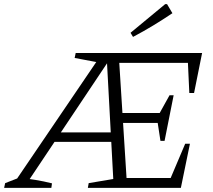

<svg xmlns="http://www.w3.org/2000/svg" viewBox="-27 -911 1034 931"><path d="M32 -10 462 -643H549L589 -10H524L491 -622H504L95 -10ZM-7 0 -2 -23 65 -49Q106 -45 145.5 -38.5Q185 -32 225 -22L222 0ZM214 -223 224 -269H534V-223ZM541 -315V-363H783L774 -315ZM751 -228 734 -339 795 -449H815L771 -228ZM871 -214H894L850 0H399L403 -23L552 -48H831L790 -23ZM953 -654 914 -460H891L883 -633L916 -606H462L335 -630L340 -654ZM618 -732 606 -752 774 -891H783L809 -847Q763 -816 716 -787.5Q669 -759 618 -732Z"/></svg>

Font: Piazzolla 8pt ExtraLight
Style: Italic
Weight: 250
Italic angle: -11.3°
Designer: Juan Pablo del Peral
Foundry: Huerta Tipografica
Version: Version 2.001